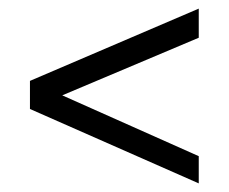

<svg xmlns="http://www.w3.org/2000/svg" viewBox="-20 -511 525 441"><path d="M436.5 -89.8 48.8 -260.7V-325.2L436.5 -491.2V-424.3L123 -292L436.5 -152.3Z"/></svg>

Font: SengBuhan
Style: Regular
Weight: 400
Designer: John M. Durdin
Foundry: Lao Script for Windows
Version: Version 1.400